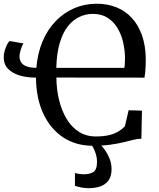

<svg xmlns="http://www.w3.org/2000/svg" viewBox="-20 -771 854 1030"><path d="M741.5 -177.5 738.5 -27Q717.5 -26.5 693.5 -20.5Q669.5 -14.5 639.5 -7.2Q609.5 0 570.2 5.5Q531 11 478.5 11Q386.5 11 318.5 -34.2Q250.5 -79.5 212.2 -161.5Q174 -243.5 173 -354.5Q124 -354.5 85 -366.2Q46 -378 23 -402Q0 -426 0 -463Q0 -481.5 5.5 -500.2Q11 -519 18.5 -533Q26 -547 32 -551L106 -538Q102 -533 96.8 -519.8Q91.5 -506.5 88 -492Q84.5 -477.5 84.5 -468Q84.5 -453 92 -439Q99.5 -425 119.2 -416.2Q139 -407.5 175 -407Q181.5 -486 208.5 -549.5Q235.5 -613 279 -658Q322.5 -703 378.5 -727Q434.5 -751 498.5 -751Q556.5 -751 604.5 -731.8Q652.5 -712.5 687.2 -674.8Q722 -637 741.5 -582Q761 -527 762 -456.5Q762 -436 761.2 -417.2Q760.5 -398.5 759 -382.5Q757.5 -366.5 755 -354.5L282.5 -355Q283 -291 297 -234Q311 -177 337.5 -133Q364 -89 403.2 -64Q442.5 -39 493.5 -39Q539 -39 569 -47Q599 -55 618.2 -67.5Q637.5 -80 650 -93.5L670 -179.5ZM282 -407H647.5Q648.5 -415.5 649.2 -424.5Q650 -433.5 650.2 -443Q650.5 -452.5 650.5 -462Q650 -503 640.5 -544.2Q631 -585.5 610.5 -620Q590 -654.5 557.5 -675.5Q525 -696.5 478 -696.5Q439.5 -696.5 405 -680Q370.5 -663.5 343.5 -629Q316.5 -594.5 300.2 -539.5Q284 -484.5 282 -407ZM454 238.5Q435.5 238.5 415.2 234.5Q395 230.5 382 225.5V157Q392.5 160.5 406.2 162.2Q420 164 427 164Q462 164 481.2 151.5Q500.5 139 500.5 95.5Q500.5 76 494.5 56.5Q488.5 37 480.5 21.8Q472.5 6.5 467 0H495.5H513.5Q524.5 9 540 29.8Q555.5 50.5 567.2 78.8Q579 107 578.5 138.5Q578 174 562.8 196Q547.5 218 520 228.2Q492.5 238.5 454 238.5Z"/></svg>

Font: Merriweather 36pt
Style: Regular
Weight: 400
Designer: Eben Sorkin
Foundry: Eben Sorkin
Version: Version 2.100